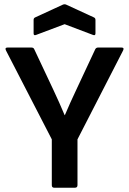

<svg xmlns="http://www.w3.org/2000/svg" viewBox="-20 -877 603 897"><path d="M233 0Q222 0 222 -12V-226L8 -641Q1 -655 16 -655H126Q137 -655 140 -647L229 -458Q243 -428 256.5 -398Q270 -368 282 -339H283Q296 -369 309 -398.5Q322 -428 337 -459L425 -647Q429 -655 439 -655H547Q562 -655 555 -641L342 -226V-12Q342 0 330 0ZM149 -714Q137 -709 137 -721V-784Q137 -793 145 -796L273 -855Q282 -859 290 -855L418 -796Q426 -793 426 -784V-721Q426 -709 414 -714L282 -764Z"/></svg>

Font: Sofia Sans
Style: Bold
Weight: 700
Designer: Botio Nikoltchev, Ani Petrova
Foundry: lettersoup
Version: Version 4.100; ttfautohint (v1.8.4.7-5d5b)